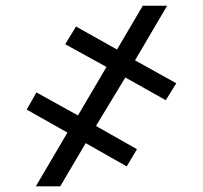

<svg xmlns="http://www.w3.org/2000/svg" viewBox="-20 -657 715 677"><path d="M318.4 -212.9 462.9 -130.9 426.8 -70.3 282.2 -152.3 192.4 0H106.4L217.8 -189.5L74.2 -270.5L108.4 -331.1L254.9 -250L355.5 -420.9L210 -501L248 -563.5L392.6 -482.4L483.4 -636.7H569.3L456.1 -444.3L601.6 -363.3L564.5 -303.7L421.9 -383.8Z"/></svg>

Font: Pretendard JP Black
Style: Regular
Weight: 900
Designer: Base glyphs from Inter by Rasmus Andersson; Hangeul glyphs from Noto Sans CJK(Source Han Sans) by Jang Soo-young and Kan
Foundry: Kil Hyung-jin
Version: Version 1.309